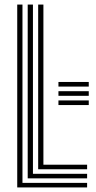

<svg xmlns="http://www.w3.org/2000/svg" viewBox="-20 -820 419 840"><path d="M55.4 0V-800H78.3V-19.9H361.1V0ZM101.2 -39.7V-800H124.1V-59.6H361.1V-39.7ZM147 -79.5V-800H169.9V-99.4H361.1V-79.5ZM235.7 -380.6H368.3V-360.4H235.7ZM235.7 -421H368.3V-400.8H235.7ZM235.7 -461.4H368.3V-441.2H235.7Z"/></svg>

Font: Big Shoulders Inline Text Thin
Style: Regular
Weight: 100
Designer: Patric King
Foundry: XO Type Co
Version: Version 2.002